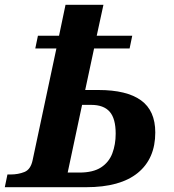

<svg xmlns="http://www.w3.org/2000/svg" viewBox="-43 -780 727 800"><path d="M-23 0 -12 -53H1Q33 -53 59 -63.5Q85 -74 93 -113L192 -578H104L115 -631H203L230 -760H388L360 -631H508L497 -578H349L312 -405H367Q485 -405 544.5 -362Q604 -319 604 -228Q604 -119 531 -59.5Q458 0 316 0ZM288 -61Q345 -61 378 -82.5Q411 -104 425 -141Q439 -178 439 -223Q439 -286 414 -314.5Q389 -343 337 -343H299L239 -61Z"/></svg>

Font: Noto Serif
Style: Bold Italic
Weight: 700
Italic angle: -12°
Designer: Monotype Design Team
Foundry: Monotype Imaging Inc.
Version: Version 2.013